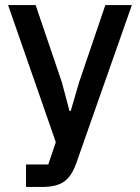

<svg xmlns="http://www.w3.org/2000/svg" viewBox="-20 -540 554 760"><path d="M397 -520H502L283 103Q274 129 262.5 147.5Q251 166 235.5 177.5Q220 189 198 194.5Q176 200 146 200H83V111H171L201 23L12 -520H121L225 -214L255 -101H260L293 -214Z"/></svg>

Font: IBM Plex Arabic Medium
Style: Regular
Weight: 500
Designer: Mike Abbink, Paul van der Laan, Pieter van Rosmalen, Wael Morcos, Khajak Apelian
Foundry: Bold Monday
Version: Version 1.0